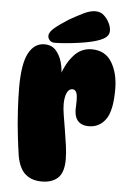

<svg xmlns="http://www.w3.org/2000/svg" viewBox="-56 -846 596 889"><g transform="rotate(5 242.0 -401.5)"><path d="M30 -423Q30 -534 56.5 -583Q83 -632 130 -632Q163 -632 182.5 -610.5Q202 -589 211 -557.5Q220 -526 220 -494L215 -496Q232 -550 266 -589Q300 -628 350 -628Q413 -628 443.5 -577.5Q474 -527 474 -452Q474 -352 444.5 -312Q415 -272 367 -272Q330 -272 313 -294.5Q296 -317 300 -365Q302 -406 296 -421Q290 -436 277 -436Q260 -436 251 -416Q242 -396 242 -363Q242 -343 247 -312.5Q252 -282 258 -246Q264 -210 269 -174.5Q274 -139 274 -109Q274 -49 247 -23.5Q220 2 172 2Q125 2 96 -23Q67 -48 56 -105Q50 -144 43.5 -200Q37 -256 33.5 -316Q30 -376 30 -423ZM144 -673Q144 -690 168.5 -710.5Q193 -731 231 -755Q266 -775 296.5 -790Q327 -805 352 -805Q375 -805 391 -790.5Q407 -776 416.5 -756.5Q426 -737 426 -720Q426 -700 407.5 -687Q389 -674 349 -664Q320 -657 287 -652.5Q254 -648 224.5 -645.5Q195 -643 176 -643Q161 -643 152.5 -652Q144 -661 144 -673Z"/></g></svg>

Font: DynaPuff SemiBold
Style: Regular
Weight: 600
Designer: Toshi Omagari, Jennifer Daniel
Foundry: Google Fonts
Version: Version 2.000